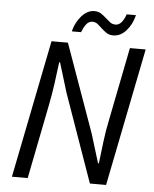

<svg xmlns="http://www.w3.org/2000/svg" viewBox="-56 -863 731 910"><g transform="rotate(5 309.5 -408.0)"><path d="M166 -656H244L394 -236L436 -99H440Q446 -148 452.5 -202.5Q459 -257 470 -308L539 -656H614L483 0H406L258 -419L215 -560H211Q205 -509 197.5 -456Q190 -403 180 -353L110 0H35ZM258 -711Q263 -733 273 -752Q283 -771 296 -785.5Q309 -800 324 -808Q339 -816 356 -816Q375 -816 388 -807.5Q401 -799 412.5 -788.5Q424 -778 435 -769.5Q446 -761 461 -761Q477 -761 489 -775Q501 -789 510 -814H554Q543 -769 516 -739Q489 -709 455 -709Q436 -709 423 -717.5Q410 -726 399 -736.5Q388 -747 377 -756Q366 -765 351 -765Q335 -765 323 -750.5Q311 -736 302 -711Z"/></g></svg>

Font: mr_Source Sans Pro
Style: Italic
Weight: 400
Italic angle: -11°
Designer: Paul D. Hunt
Foundry: Adobe Systems Incorporated
Version: Version 1.036;July 10, 2024;FontCreator 11.5.0.2430 64-bit